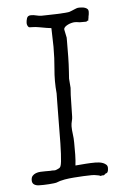

<svg xmlns="http://www.w3.org/2000/svg" viewBox="-52 -757 526 800"><g transform="rotate(-5 210.5 -356.5)"><path d="M247 -598V-582Q247 -549 246.5 -517.5Q246 -486 244 -457Q243 -437 242 -427L245 -388Q244 -378 243 -358Q242 -337 242 -313.5Q242 -290 241 -268Q241 -260 238 -249Q237 -245 236 -239.5Q235 -234 235 -228Q235 -212 237.5 -195Q240 -178 240 -159V-109Q240 -96 239 -85.5Q238 -75 237 -64Q260 -66 280.5 -67.5Q301 -69 321 -69Q327 -69 336 -68Q345 -67 352.5 -64Q360 -61 365.5 -56Q371 -51 371 -42Q371 -20 359 -20L358 -18Q356 -17 355 -16Q352 -13 350 -13Q344 -14 340 -12Q338 -11 336 -12Q335 -13 332 -14Q329 -15 321 -16Q313 -18 301 -18Q286 -18 266.5 -17Q247 -16 226.5 -14.5Q206 -13 188 -10Q163 -5 158 -2Q152 1 141.5 2Q131 3 120 4Q109 5 98 5Q87 5 80 5Q67 5 58.5 -0.5Q50 -6 50 -18Q50 -30 55.5 -36.5Q61 -43 70 -46.5Q79 -50 89.5 -50.5Q100 -51 110 -51H131Q139 -52 143.5 -51.5Q148 -51 153 -52Q157 -53 167 -58Q173 -61 175 -68Q179 -78 181 -118.5Q183 -159 183 -209Q183 -233 183.5 -257Q184 -281 184 -303Q184 -325 184.5 -342.5Q185 -360 185 -370Q180 -422 185 -474Q189 -516 189 -565Q189 -585 188 -605Q187 -625 187 -643Q183 -643 168 -645.5Q153 -648 137 -651Q121 -654 108 -654Q95 -654 94 -655Q90 -658 88 -663Q86 -668 86 -673Q86 -682 89.5 -693Q93 -704 107 -704Q118 -704 129.5 -701Q141 -698 151 -698Q156 -698 174 -698.5Q192 -699 212.5 -699.5Q233 -700 249.5 -701.5Q266 -703 268 -704Q274 -706 278.5 -708Q283 -710 288 -712Q293 -714 298 -716Q303 -718 310 -718Q315 -718 321.5 -717.5Q328 -717 334 -715Q340 -713 344 -709Q348 -705 348 -698Q348 -688 345 -676V-674L344 -669V-667Q343 -666 343 -663V-660Q341 -663 336 -658Q335 -657 331 -657H307L292 -659H284Q280 -659 272 -657Q264 -655 257 -651.5Q250 -648 245 -643.5Q240 -639 240 -633V-632Z"/></g></svg>

Font: ToneOZ-Tsuipita-TC
Style: Tsuipita-TC
Weight: 400
Designer: :Jeffrey Xuan (Chih-Lin Hsuan)  :
Foundry: jeffreyx@gmail.com, cjkFonts.io
Version: Version 0.24071